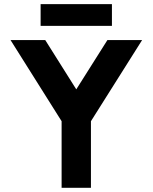

<svg xmlns="http://www.w3.org/2000/svg" viewBox="-20 -890 723 910"><path d="M489 -700H653.5L411 -315.5V0H272V-315.5L30 -700H194.5L341.5 -466.5ZM172.5 -870.5H510.5V-767.5H172.5Z"/></svg>

Font: Urbanist ExtraBold
Style: Regular
Weight: 800
Designer: Corey Hu
Foundry: Corey Hu
Version: Version 1.330; ttfautohint (v1.8.4.7-5d5b)